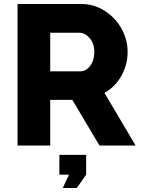

<svg xmlns="http://www.w3.org/2000/svg" viewBox="-20 -730 710 963"><path d="M67.9 0V-710H388.2Q452.6 -710 506.8 -674.6Q561 -639.2 590.6 -584.2Q620.1 -529.3 620.1 -470.2Q620.1 -405.3 588.6 -349.4Q557.1 -293.5 503.9 -264.2L660.2 0H479L342.8 -229H231.9V0ZM231.9 -372.1H381.8Q411.6 -372.1 432.4 -399.9Q453.1 -427.7 453.1 -470.2Q453.1 -511.7 429.7 -538.8Q406.2 -565.9 377 -565.9H231.9ZM294.9 212.9 326.2 146H277.8V46.9H412.1V146L365.2 212.9Z"/></svg>

Font: Raleway-v4020 ExtraBold
Style: Regular
Weight: 800
Designer: Matt McInerney, Pablo Impallari, Rodrigo Fuenzalida
Foundry: Matt McInerney, Pablo Impallari, Rodrigo Fuenzalida
Version: Version 4.020;PS 004.020;hotconv 1.0.88;makeotf.lib2.5.64775